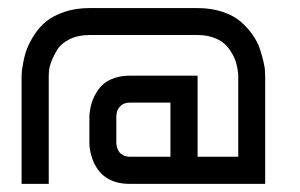

<svg xmlns="http://www.w3.org/2000/svg" viewBox="-20 -453 740 473"><path d="M466.8 -433.1Q501 -433.1 528.3 -423.8Q555.7 -414.6 572.8 -399.9Q589.8 -385.3 602.3 -367.4Q614.7 -349.6 620.4 -332Q626 -314.5 629.4 -299.8Q632.8 -285.2 632.8 -275.9L633.3 -266.6V0H299.8Q229.5 0 207.5 -62Q200.2 -82.5 200.2 -100.1V-166.5Q200.2 -168.5 200.4 -172.1Q200.7 -175.8 202.6 -186.3Q204.6 -196.8 208 -206.1Q211.4 -215.3 218.8 -227.1Q226.1 -238.8 236.1 -247.1Q246.1 -255.4 262.7 -261Q279.3 -266.6 299.8 -266.6H466.8V-66.9H566.9V-266.6Q566.9 -268.6 566.7 -272.2Q566.4 -275.9 564.5 -286.4Q562.5 -296.9 559.1 -306.2Q555.7 -315.4 548.1 -327.1Q540.5 -338.9 530.5 -347.2Q520.5 -355.5 503.9 -361.1Q487.3 -366.7 466.8 -366.7H200.2Q172.4 -366.7 151.6 -356.4Q130.9 -346.2 121.6 -331.3Q112.3 -316.4 106.7 -301.8Q101.1 -287.1 100.6 -276.9L100.1 -266.6V0H33.2V-266.6Q33.2 -270 33.7 -276.1Q34.2 -282.2 37.4 -299.6Q40.5 -316.9 46.4 -332.5Q52.2 -348.1 64.7 -367.4Q77.1 -386.7 94 -400.4Q110.8 -414.1 138.4 -423.6Q166 -433.1 200.2 -433.1ZM399.9 -200.2H299.8Q285.2 -200.2 276.9 -191.9Q268.6 -183.6 267.6 -174.8L266.6 -166.5V-100.1Q266.6 -98.6 266.8 -96.4Q267.1 -94.2 268.8 -88.6Q270.5 -83 273.7 -78.6Q276.9 -74.2 283.7 -70.6Q290.5 -66.9 299.8 -66.9H399.9Z"/></svg>

Font: Malkor
Style: Regular
Weight: 400
Version: Version 1.3